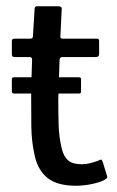

<svg xmlns="http://www.w3.org/2000/svg" viewBox="-20 -596 376 616"><path d="M25 -296Q21 -296 19.5 -298Q18 -300 18 -303V-340Q18 -345 19.5 -346.5Q21 -348 25 -348H233Q237 -348 238.5 -346.5Q240 -345 240 -341V-302Q240 -299 238.5 -297.5Q237 -296 233 -296ZM225 0Q161 0 130 -27Q99 -54 90 -103Q81 -145 80.5 -191Q80 -237 80 -285Q80 -317 81 -345Q82 -373 83 -404Q83 -413 75 -413H27Q22 -413 20 -415Q18 -417 18 -423V-462Q18 -468 20 -470Q22 -472 28 -472H77Q83 -472 84.5 -475Q86 -478 86 -485L91 -567Q91 -576 99 -576H168Q172 -576 175.5 -573.5Q179 -571 178 -567L174 -485Q173 -477 174.5 -474.5Q176 -472 181 -472H288Q295 -472 296.5 -470.5Q298 -469 298 -461V-423Q298 -418 295.5 -415.5Q293 -413 287 -413H181Q176 -413 173.5 -410.5Q171 -408 171 -401Q170 -371 169 -340Q168 -309 167 -277Q167 -238 168 -197.5Q169 -157 178 -120Q184 -94 198.5 -81.5Q213 -69 243 -69Q256 -69 269.5 -72.5Q283 -76 294 -80Q303 -85 305.5 -83.5Q308 -82 310 -75L323 -33Q326 -27 321.5 -23Q317 -19 305 -14Q294 -10 279 -6.5Q264 -3 249.5 -1.5Q235 0 225 0Z"/></svg>

Font: Glory Medium
Style: Regular
Weight: 500
Designer: Robert Leuschke
Foundry: Robert Leuschke
Version: Version 1.011